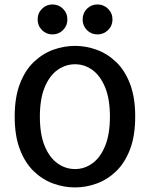

<svg xmlns="http://www.w3.org/2000/svg" viewBox="-20 -831 672 862"><path d="M317 10.5Q267.5 10.5 219.5 -6.8Q171.5 -24 132.2 -61.5Q93 -99 69.5 -159.8Q46 -220.5 46 -307.5Q46 -394.5 69.5 -455.2Q93 -516 132.2 -553.2Q171.5 -590.5 219.5 -607.8Q267.5 -625 317 -625Q365.5 -625 413.5 -607.8Q461.5 -590.5 500.8 -553.2Q540 -516 563.5 -455.2Q587 -394.5 587 -307.5Q587 -220.5 563.5 -159.8Q540 -99 500.8 -61.5Q461.5 -24 413.5 -6.8Q365.5 10.5 317 10.5ZM317 -72Q359.5 -72 395 -97.8Q430.5 -123.5 452 -175.8Q473.5 -228 473.5 -307.5Q473.5 -386.5 452 -438.8Q430.5 -491 395 -516.8Q359.5 -542.5 317 -542.5Q274 -542.5 238 -516.8Q202 -491 180.5 -438.8Q159 -386.5 159 -307.5Q159 -228 180.5 -175.8Q202 -123.5 238 -97.8Q274 -72 317 -72ZM215.5 -676.5Q188 -676.5 168.5 -696Q149 -715.5 149 -743.5Q149 -772 168.5 -791.5Q188 -811 215.5 -811Q243.5 -811 263 -791.5Q282.5 -772 282.5 -743.5Q282.5 -715.5 263 -696Q243.5 -676.5 215.5 -676.5ZM417.5 -676.5Q389.5 -676.5 370.2 -696Q351 -715.5 351 -743.5Q351 -772 370.2 -791.5Q389.5 -811 417.5 -811Q445.5 -811 465.2 -791.5Q485 -772 485 -743.5Q485 -715.5 465.2 -696Q445.5 -676.5 417.5 -676.5Z"/></svg>

Font: Sono Medium
Style: Regular
Weight: 500
Designer: Tyler Finck
Foundry: Tyler Finck
Version: Version 2.112